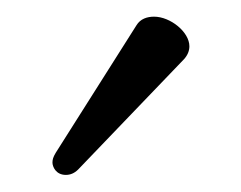

<svg xmlns="http://www.w3.org/2000/svg" viewBox="-20 -702 286 228"><path d="M58.2 -494.3C63.2 -494.3 68.2 -496.1 72.8 -500.7L198.5 -631.7C202.8 -636.4 204.9 -641.7 204.9 -647C204.9 -664.1 182.2 -682.2 163 -682.2C154.8 -682.2 146.7 -679.7 142 -671.9L46.2 -520.6C43 -515.3 42.3 -512.4 42.3 -508.9C42.3 -504.3 46.2 -494.3 58.2 -494.3Z"/></svg>

Font: Margiela Serif Medium
Style: Regular
Weight: 500
Designer: Andreas Faust, Stefan Endress
Version: Version 1.002;FEAKit 1.0